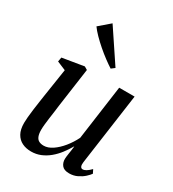

<svg xmlns="http://www.w3.org/2000/svg" viewBox="-199 -937 956 1058"><g transform="rotate(30 279.0 -408.0)"><path d="M165.5 10.5Q133 10.5 108 -1.8Q83 -14 68.5 -39.8Q54 -65.5 54 -107Q54 -122 56 -145Q58 -168 61.5 -194Q65 -220 68.5 -244Q72 -268 74.5 -285L103 -470.5L47 -494L52 -521.5L188.5 -544L208 -532.5L173 -284Q171 -264.5 167.8 -242.2Q164.5 -220 161.5 -197.5Q158.5 -175 156.5 -155.5Q154.5 -136 154.5 -122.5Q154.5 -96 160.8 -80.5Q167 -65 179.5 -58.5Q192 -52 210 -52Q236.5 -52 264.8 -71Q293 -90 318.8 -121.5Q344.5 -153 363 -190.5L411 -537H509L445.5 -83.5Q443 -65.5 447.2 -56Q451.5 -46.5 461 -46.5Q471 -46.5 483.2 -53.8Q495.5 -61 511 -77L522.5 -54Q515.5 -43.5 499 -28.2Q482.5 -13 459 -1.5Q435.5 10 407.5 10Q374.5 10 360.8 -7.5Q347 -25 348 -50Q348 -53 349 -62.5Q350 -72 352 -84.5Q354 -97 355.8 -109.8Q357.5 -122.5 358.5 -132L357.5 -132.5Q341.5 -104.5 321.8 -78.8Q302 -53 278 -33Q254 -13 225.8 -1.2Q197.5 10.5 165.5 10.5ZM317.5 -604.5Q297 -617.5 270.8 -637Q244.5 -656.5 218 -679.5Q191.5 -702.5 169.2 -725.2Q147 -748 133.5 -767L202 -826L339 -621Z"/></g></svg>

Font: Merriweather 72pt
Style: Italic
Weight: 400
Italic angle: -7.8°
Version: Version 2.101